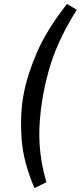

<svg xmlns="http://www.w3.org/2000/svg" viewBox="-20 -770 412 980"><path d="M156 190Q98 55 90 -64Q82 -183 99 -280Q116 -378 166 -496.5Q216 -615 322 -750L372 -720Q305 -615 263.5 -511.5Q222 -408 199 -280Q177 -153 181.5 -49Q186 55 217 160Z"/></svg>

Font: Cuprum
Style: Italic
Weight: 400
Italic angle: -10°
Designer: Jovanny Lemonad
Foundry: Jovanny Lemonad
Version: Version 3.000